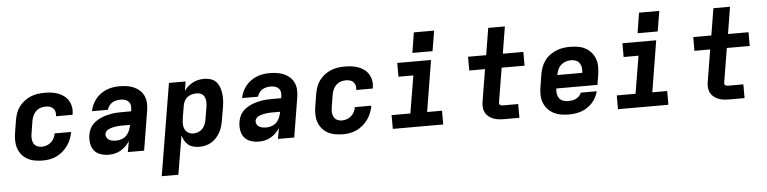

<svg xmlns="http://www.w3.org/2000/svg" viewBox="-52 -1032 6105 1529"><g transform="rotate(-5 3000.0 -268.0)"><path d="M255 8Q223 8 191.5 2.5Q160 -3 133.5 -17.5Q107 -32 87.5 -55.5Q68 -79 58.5 -108Q49 -137 48.5 -169.5Q48 -202 54 -234L70 -334Q75 -361 84.5 -388Q94 -415 112 -438.5Q130 -462 153.5 -480Q177 -498 204 -509Q231 -520 258.5 -524Q286 -528 314 -528Q342 -528 370 -524.5Q398 -521 423.5 -511.5Q449 -502 470.5 -485.5Q492 -469 505.5 -446Q519 -423 523.5 -395.5Q528 -368 523 -339Q523 -338 522.5 -336.5Q522 -335 522 -334H390Q390 -335 390 -335.5Q390 -336 390 -336Q393 -353 389 -369.5Q385 -386 374 -397.5Q363 -409 347 -413.5Q331 -418 314 -418Q294 -418 273.5 -411.5Q253 -405 237 -390Q221 -375 212.5 -355.5Q204 -336 200 -316L184 -216Q180 -195 181 -174.5Q182 -154 190.5 -137Q199 -120 217 -111Q235 -102 255 -102Q275 -102 294.5 -108.5Q314 -115 329.5 -128.5Q345 -142 354.5 -160.5Q364 -179 367 -199H499Q494 -171 483.5 -144Q473 -117 456 -92.5Q439 -68 416 -48Q393 -28 366.5 -15Q340 -2 311.5 3Q283 8 255 8Z M783 8Q749 8 717.5 -2.5Q686 -13 666.5 -37Q647 -61 641.5 -94Q636 -127 641 -161Q645 -182 653 -203Q661 -224 676 -241Q691 -258 710 -270.5Q729 -283 750 -292Q771 -301 792 -306.5Q813 -312 834.5 -315.5Q856 -319 877 -320Q898 -321 919 -321H989L991 -334Q994 -352 991 -369.5Q988 -387 976.5 -399Q965 -411 948.5 -416Q932 -421 914 -421Q897 -421 880 -417.5Q863 -414 847.5 -405Q832 -396 821 -380.5Q810 -365 806 -349H679Q683 -374 694.5 -399Q706 -424 723 -445.5Q740 -467 763 -483.5Q786 -500 811 -510Q836 -520 862 -524Q888 -528 914 -528Q944 -528 973.5 -523.5Q1003 -519 1029 -507.5Q1055 -496 1075.5 -477Q1096 -458 1107.5 -432Q1119 -406 1120.5 -376.5Q1122 -347 1117 -317L1065 0H935L950 -86Q936 -64 917.5 -46Q899 -28 877 -15.5Q855 -3 831 2.5Q807 8 783 8ZM852 -99Q874 -99 896 -107Q918 -115 934 -132Q950 -149 958.5 -170.5Q967 -192 971 -214H919Q909 -214 898.5 -214Q888 -214 877.5 -213Q867 -212 857 -210.5Q847 -209 836.5 -207Q826 -205 815.5 -201.5Q805 -198 795.5 -193Q786 -188 779 -179Q772 -170 770 -160Q768 -145 775 -131.5Q782 -118 794.5 -111Q807 -104 822 -101.5Q837 -99 852 -99Z M1187 215 1309 -520H1442L1430 -445Q1443 -465 1461.5 -481Q1480 -497 1501.5 -508Q1523 -519 1546 -523.5Q1569 -528 1591 -528Q1619 -528 1644.5 -519.5Q1670 -511 1687 -492Q1704 -473 1713 -448Q1722 -423 1725 -396Q1728 -369 1726.5 -341.5Q1725 -314 1720 -286L1703 -186Q1699 -162 1692 -138Q1685 -114 1672.5 -91.5Q1660 -69 1642.5 -49.5Q1625 -30 1603 -17Q1581 -4 1556 2Q1531 8 1507 8Q1483 8 1459.5 2Q1436 -4 1418.5 -18Q1401 -32 1389.5 -52.5Q1378 -73 1372 -95L1320 215ZM1470 -102Q1489 -102 1508 -109.5Q1527 -117 1541 -132Q1555 -147 1562.5 -166Q1570 -185 1573 -204L1590 -304Q1592 -318 1592.5 -331.5Q1593 -345 1591 -358Q1589 -371 1583.5 -383Q1578 -395 1568.5 -403Q1559 -411 1546 -414.5Q1533 -418 1519 -418Q1501 -418 1482.5 -413Q1464 -408 1448 -396Q1432 -384 1423 -366.5Q1414 -349 1411 -331L1394 -231Q1392 -216 1391 -200.5Q1390 -185 1392 -170.5Q1394 -156 1400 -143Q1406 -130 1416.5 -120.5Q1427 -111 1441 -106.5Q1455 -102 1470 -102Z M1983 8Q1949 8 1917.5 -2.5Q1886 -13 1866.5 -37Q1847 -61 1841.5 -94Q1836 -127 1841 -161Q1845 -182 1853 -203Q1861 -224 1876 -241Q1891 -258 1910 -270.5Q1929 -283 1950 -292Q1971 -301 1992 -306.5Q2013 -312 2034.5 -315.5Q2056 -319 2077 -320Q2098 -321 2119 -321H2189L2191 -334Q2194 -352 2191 -369.5Q2188 -387 2176.5 -399Q2165 -411 2148.5 -416Q2132 -421 2114 -421Q2097 -421 2080 -417.5Q2063 -414 2047.5 -405Q2032 -396 2021 -380.5Q2010 -365 2006 -349H1879Q1883 -374 1894.5 -399Q1906 -424 1923 -445.5Q1940 -467 1963 -483.5Q1986 -500 2011 -510Q2036 -520 2062 -524Q2088 -528 2114 -528Q2144 -528 2173.5 -523.5Q2203 -519 2229 -507.5Q2255 -496 2275.5 -477Q2296 -458 2307.5 -432Q2319 -406 2320.5 -376.5Q2322 -347 2317 -317L2265 0H2135L2150 -86Q2136 -64 2117.5 -46Q2099 -28 2077 -15.5Q2055 -3 2031 2.5Q2007 8 1983 8ZM2052 -99Q2074 -99 2096 -107Q2118 -115 2134 -132Q2150 -149 2158.5 -170.5Q2167 -192 2171 -214H2119Q2109 -214 2098.5 -214Q2088 -214 2077.5 -213Q2067 -212 2057 -210.5Q2047 -209 2036.5 -207Q2026 -205 2015.5 -201.5Q2005 -198 1995.5 -193Q1986 -188 1979 -179Q1972 -170 1970 -160Q1968 -145 1975 -131.5Q1982 -118 1994.5 -111Q2007 -104 2022 -101.5Q2037 -99 2052 -99Z M2655 8Q2623 8 2591.5 2.5Q2560 -3 2533.5 -17.5Q2507 -32 2487.5 -55.5Q2468 -79 2458.5 -108Q2449 -137 2448.5 -169.5Q2448 -202 2454 -234L2470 -334Q2475 -361 2484.5 -388Q2494 -415 2512 -438.5Q2530 -462 2553.5 -480Q2577 -498 2604 -509Q2631 -520 2658.5 -524Q2686 -528 2714 -528Q2742 -528 2770 -524.5Q2798 -521 2823.5 -511.5Q2849 -502 2870.5 -485.5Q2892 -469 2905.5 -446Q2919 -423 2923.5 -395.5Q2928 -368 2923 -339Q2923 -338 2922.5 -336.5Q2922 -335 2922 -334H2790Q2790 -335 2790 -335.5Q2790 -336 2790 -336Q2793 -353 2789 -369.5Q2785 -386 2774 -397.5Q2763 -409 2747 -413.5Q2731 -418 2714 -418Q2694 -418 2673.5 -411.5Q2653 -405 2637 -390Q2621 -375 2612.5 -355.5Q2604 -336 2600 -316L2584 -216Q2580 -195 2581 -174.5Q2582 -154 2590.5 -137Q2599 -120 2617 -111Q2635 -102 2655 -102Q2675 -102 2694.5 -108.5Q2714 -115 2729.5 -128.5Q2745 -142 2754.5 -160.5Q2764 -179 2767 -199H2899Q2894 -171 2883.5 -144Q2873 -117 2856 -92.5Q2839 -68 2816 -48Q2793 -28 2766.5 -15Q2740 -2 2711.5 3Q2683 8 2655 8Z M3053 0V-110H3203L3253 -410H3134V-520H3404L3337 -110H3456V0ZM3261 -589 3287 -751H3449L3422 -589Z M3942 0Q3919 0 3896.5 -3Q3874 -6 3854.5 -14Q3835 -22 3818.5 -35.5Q3802 -49 3792.5 -68Q3783 -87 3781.5 -109.5Q3780 -132 3784 -155L3826 -410H3700V-520H3845L3880 -735H4013L3978 -520H4142V-410H3959L3914 -137Q3913 -131 3914.5 -125.5Q3916 -120 3920 -116.5Q3924 -113 3930 -111.5Q3936 -110 3942 -110H4065V0Z M4461 8Q4428 8 4396.5 2.5Q4365 -3 4337.5 -17.5Q4310 -32 4290 -55Q4270 -78 4259.5 -107Q4249 -136 4248.5 -168.5Q4248 -201 4254 -234L4270 -334Q4275 -361 4285 -388Q4295 -415 4312.5 -439Q4330 -463 4354.5 -480.5Q4379 -498 4406 -509Q4433 -520 4461 -524Q4489 -528 4516 -528Q4549 -528 4580.5 -522.5Q4612 -517 4638.5 -502.5Q4665 -488 4685 -464.5Q4705 -441 4715 -412Q4725 -383 4725 -351Q4725 -319 4720 -286L4707 -207H4378Q4375 -186 4378 -165.5Q4381 -145 4392 -129.5Q4403 -114 4421.5 -106.5Q4440 -99 4461 -99Q4477 -99 4493 -101Q4509 -103 4524 -110Q4539 -117 4551.5 -129Q4564 -141 4569 -157H4697Q4691 -132 4678.5 -108.5Q4666 -85 4648 -65.5Q4630 -46 4607.5 -31Q4585 -16 4560.5 -7.5Q4536 1 4511 4.5Q4486 8 4461 8ZM4396 -313H4595Q4598 -334 4595.5 -354Q4593 -374 4582.5 -390Q4572 -406 4553.5 -413.5Q4535 -421 4515 -421Q4494 -421 4473 -414.5Q4452 -408 4435 -393Q4418 -378 4409 -357.5Q4400 -337 4396 -317Z M4853 0V-110H5003L5053 -410H4934V-520H5204L5137 -110H5256V0ZM5061 -589 5087 -751H5249L5222 -589Z M5742 0Q5719 0 5696.5 -3Q5674 -6 5654.5 -14Q5635 -22 5618.5 -35.5Q5602 -49 5592.5 -68Q5583 -87 5581.5 -109.5Q5580 -132 5584 -155L5626 -410H5500V-520H5645L5680 -735H5813L5778 -520H5942V-410H5759L5714 -137Q5713 -131 5714.5 -125.5Q5716 -120 5720 -116.5Q5724 -113 5730 -111.5Q5736 -110 5742 -110H5865V0Z"/></g></svg>

Font: Iosevka SS04 XBd Ex Obl
Style: Regular
Weight: 800
Width: 7
Italic angle: -9°
Monospace: yes
Designer: Belleve Invis
Foundry: Belleve Invis
Version: Version 19.0.0; ttfautohint (v1.8.4)